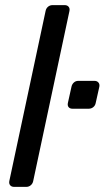

<svg xmlns="http://www.w3.org/2000/svg" viewBox="-20 -730 409 750"><path d="M35.2 0Q25 0 19.7 -6.4Q14.4 -12.7 16.4 -22.9L158.1 -687.1Q160.1 -697.3 167.5 -703.6Q175 -710 185.2 -710H232.6Q242.7 -710 248 -703.6Q253.3 -697.3 251.3 -687.1L109.7 -22.9Q107.7 -12.7 100.2 -6.4Q92.7 0 82.6 0ZM263.1 -305.3Q253.1 -305.3 248.1 -311.4Q243.1 -317.4 245.1 -327.5L259.2 -391.1Q261.3 -401.1 268.5 -407.6Q275.6 -414.1 285.6 -414.1H349.2Q359.1 -414.1 364.5 -407.6Q370 -401.1 368 -391.1L353.8 -327.5Q351.8 -317.4 344.2 -311.4Q336.7 -305.3 326.6 -305.3Z"/></svg>

Font: Rubik Light
Style: Italic
Weight: 300
Italic angle: -12°
Designer: Hubert and Fischer
Foundry: Hubert and Fischer
Version: Version 2.300;gftools[0.9.30]